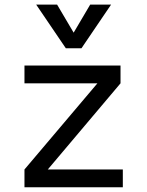

<svg xmlns="http://www.w3.org/2000/svg" viewBox="-20 -796 626 816"><path d="M84 0H502V-75.7H183.1L492.2 -441.9V-517.6H84V-441.9H394L84 -75.7ZM259.8 -590.8H326.2L452.1 -776.4H363.3L293 -657.2L222.7 -776.4H133.8Z"/></svg>

Font: Cascadia Code SemiLight
Style: Regular
Weight: 350
Monospace: yes
Designer: Aaron Bell
Foundry: Saja Typeworks
Version: Version 2404.023